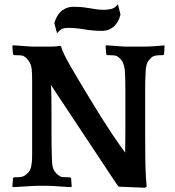

<svg xmlns="http://www.w3.org/2000/svg" viewBox="-20 -873 821 902"><path d="M753 -656 751 -618 746 -614Q731 -614 716.5 -612.5Q702 -611 693 -604Q685 -597 676.5 -586Q668 -575 665 -547Q664 -533 663.5 -521Q663 -509 662.5 -493Q662 -477 662 -454Q662 -431 662 -395V-239Q662 -183 662.5 -147Q663 -111 663.5 -85.5Q664 -60 665.5 -40Q667 -20 669 4L661 9L538 4L528 -8L219 -474Q221 -456 221.5 -416.5Q222 -377 222 -325V-251Q222 -239 222 -219.5Q222 -200 222.5 -179Q223 -158 223.5 -138.5Q224 -119 225 -107Q227 -82 236 -69Q245 -56 255 -50Q263 -42 276 -41Q289 -40 309 -40L314 -36L317 2L315 6Q307 6 292.5 5Q278 4 262.5 3Q247 2 232.5 1Q218 0 211 0H152Q145 0 129 1Q113 2 96 3Q79 4 63 5Q47 6 40 6L38 2L41 -36L46 -40Q64 -40 76.5 -41.5Q89 -43 99 -50Q106 -55 116 -66.5Q126 -78 129 -107Q130 -114 130.5 -123.5Q131 -133 131 -147Q131 -161 131 -181Q131 -201 131 -231V-394Q131 -429 131 -453Q131 -477 131 -494Q131 -511 130.5 -523Q130 -535 129 -547Q127 -568 117.5 -583Q108 -598 99 -604Q90 -612 76.5 -613Q63 -614 46 -614L41 -618L38 -656L40 -660Q47 -660 60.5 -659Q74 -658 88 -657Q102 -656 115.5 -655Q129 -654 136 -654H221Q229 -654 241 -655Q253 -656 262 -658L267 -655Q270 -641 282 -616.5Q294 -592 311.5 -561.5Q329 -531 349 -497.5Q369 -464 389 -431Q425 -371 453 -326.5Q481 -282 503 -249Q525 -216 541 -193.5Q557 -171 568 -156Q568 -182 568.5 -207Q569 -232 569 -258V-394Q569 -429 569 -453Q569 -477 568.5 -494Q568 -511 567.5 -523Q567 -535 566 -547Q564 -564 557.5 -578.5Q551 -593 537 -604Q528 -612 513.5 -613Q499 -614 483 -614L479 -618L476 -656L478 -660Q485 -660 498 -659Q511 -658 524.5 -657Q538 -656 551 -655Q564 -654 571 -654H658Q665 -654 678 -654.5Q691 -655 705 -656Q719 -657 732 -658Q745 -659 752 -660ZM546 -805Q543 -791 536.5 -777.5Q530 -764 519.5 -753Q509 -742 494 -735Q479 -728 458 -728Q418 -728 376.5 -735Q335 -742 303 -742Q278 -742 268 -735.5Q258 -729 248 -717L235 -765Q239 -778 246 -792Q253 -806 263.5 -816.5Q274 -827 289.5 -834Q305 -841 326 -841Q351 -841 369.5 -839Q388 -837 404 -834Q420 -831 435 -829Q450 -827 469 -827Q486 -827 503 -831Q520 -835 534 -853Z"/></svg>

Font: QuattrocentoBold
Style: Bold
Weight: 700
Designer: Pablo Impallari
Foundry: Pablo Impallari, Igino Marini, Branda Gallo
Version: Version 2.000